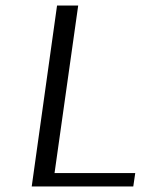

<svg xmlns="http://www.w3.org/2000/svg" viewBox="-20 -670 511 690"><path d="M459 0H94L185 -650H261L176 -48H466Z"/></svg>

Font: Arsenal
Style: Italic
Weight: 400
Italic angle: -9.10001°
Designer: Andrij Shevchenko
Foundry: Stairsfor
Version: Version 2.001;PS 002.001;hotconv 1.0.88;makeotf.lib2.5.64775